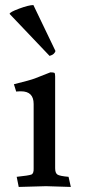

<svg xmlns="http://www.w3.org/2000/svg" viewBox="-20 -736 340 759"><path d="M112 -716 199 -535Q199 -530 193 -524Q187 -518 176 -515L18 -681Q18 -688 56 -702Q94 -716 112 -716ZM162 0 54 3 46 -37Q94 -42 104 -46Q114 -50 113 -71V-325Q113 -375 63 -375Q51 -375 44 -374L35 -403Q100 -419 118 -426L179 -450Q192 -450 195 -448Q198 -446 198 -434V-71Q198 -52 207 -46Q216 -40 251 -37L260 3Z"/></svg>

Font: Lusitana
Style: Regular
Weight: 400
Designer: Ana Paula Megda
Foundry: Ana Paula Megda
Version: Version 1.001; ttfautohint (v1.4.1)